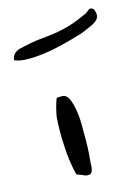

<svg xmlns="http://www.w3.org/2000/svg" viewBox="-142 -540 400 583"><g transform="rotate(-10 57.5 -248.5)"><path d="M47.9 -8.8Q41 -28.3 35.6 -51.3Q30.3 -74.2 26.9 -98.6Q23.4 -123 21.5 -146.5Q19.5 -169.9 19.5 -190.4Q19.5 -193.4 20.5 -201.7Q21.5 -210 22.9 -218.8Q24.4 -227.5 26.4 -235.8Q28.3 -244.1 29.3 -247.1Q30.3 -248 38.1 -249Q45.9 -250 47.9 -250Q60.5 -250 68.4 -236.3Q76.2 -222.7 82 -201.2Q87.9 -179.7 90.3 -153.8Q92.8 -127.9 94.7 -104Q96.7 -80.1 96.7 -61.5Q96.7 -43 96.7 -36.1Q96.7 -33.2 97.2 -26.9Q97.7 -20.5 96.7 -14.2Q95.7 -7.8 92.3 -3.9Q88.9 0 81.1 0H77.1Q75.2 0 71.3 -1.5Q67.4 -2.9 62.5 -4.4Q57.6 -5.9 53.7 -6.8Q49.8 -7.8 47.9 -8.8ZM-78.1 -382.8Q-78.1 -395.5 -70.3 -403.8Q-62.5 -412.1 -51.8 -415Q-13.7 -427.7 10.7 -432.1Q35.2 -436.5 56.2 -441.4Q77.1 -446.3 100.6 -455.1Q124 -463.9 160.2 -484.4Q162.1 -485.4 167 -490.2Q171.9 -495.1 173.8 -496.1H174.8Q174.8 -496.1 175.8 -496.6Q176.8 -497.1 177.7 -497.1Q185.5 -497.1 189.5 -489.3Q193.4 -481.4 193.4 -473.6Q193.4 -461.9 182.1 -453.1Q170.9 -444.3 160.2 -439.5Q142.6 -429.7 135.7 -426.8Q128.9 -423.8 123 -421.9Q116.2 -418.9 103 -414.1Q89.8 -409.2 71.3 -402.8Q52.7 -396.5 32.7 -391.1Q12.7 -385.7 -7.8 -382.3Q-28.3 -378.9 -46.4 -378.4Q-64.5 -377.9 -78.1 -382.8Z"/></g></svg>

Font: Swanky and Moo Moo
Style: Regular
Weight: 400
Designer: Kimberly Geswein
Foundry: Kimberly Geswein
Version: Version 1.002 2001